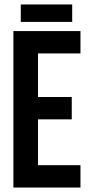

<svg xmlns="http://www.w3.org/2000/svg" viewBox="-20 -839 408 859"><path d="M150 -600H340V-700H40V0H340V-100H150V-305H301V-405H150ZM73 -819V-741H303V-819Z"/></svg>

Font: Bebas Neue
Style: Bold
Weight: 700
Designer: Ryoichi Tsunekawa
Foundry: Ryoichi Tsunekawa
Version: Version 1.300